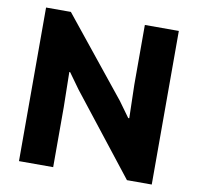

<svg xmlns="http://www.w3.org/2000/svg" viewBox="-80 -803 913 886"><g transform="rotate(10 376.5 -360.0)"><path d="M65.4 -719.7H181.6L475.6 -354.5L527.3 -283.2H532.2L528.3 -439.5V-719.7H687.5V0H571.3L279.3 -372.1L226.6 -445.3H222.7L225.6 -281.2V0H65.4Z"/></g></svg>

Font: Reddit Sans Chocolate ExtraBold
Style: Regular
Weight: 800
Designer: Stephen Hutchings
Foundry: Reddit
Version: Version 1.011